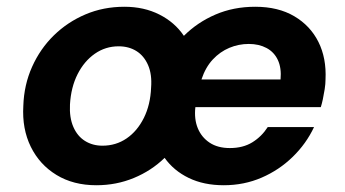

<svg xmlns="http://www.w3.org/2000/svg" viewBox="-20 -536 1022 568"><path d="M265 12Q197 12 147 -18.5Q97 -49 71 -102Q45 -155 49 -223Q51 -285 75 -338.5Q99 -392 139.5 -431.5Q180 -471 233 -493.5Q286 -516 348 -516Q406 -516 451.5 -493Q497 -470 524 -430Q564 -470 617.5 -493Q671 -516 735 -516Q803 -516 850.5 -488Q898 -460 922 -412Q946 -364 943 -301Q943 -288 940.5 -272Q938 -256 935 -242Q932 -228 929 -219H558Q554 -184 565 -157Q576 -130 600 -114Q624 -98 660 -98Q699 -98 726.5 -115Q754 -132 772 -160H909Q886 -111 846 -72Q806 -33 754 -10.5Q702 12 642 12Q583 12 538.5 -9.5Q494 -31 467 -69Q428 -31 376 -9.5Q324 12 265 12ZM283 -105Q323 -105 354.5 -126.5Q386 -148 405.5 -187Q425 -226 427 -277Q430 -316 418 -343.5Q406 -371 383.5 -385Q361 -399 331 -399Q292 -399 260.5 -377Q229 -355 209.5 -316.5Q190 -278 187 -227Q185 -188 197 -160.5Q209 -133 231.5 -119Q254 -105 283 -105ZM576 -301H810Q813 -335 802 -358.5Q791 -382 768.5 -394Q746 -406 716 -406Q686 -406 658.5 -394.5Q631 -383 609.5 -360Q588 -337 576 -301Z"/></svg>

Font: DM Sans
Style: Bold Italic
Weight: 700
Italic angle: -10°
Designer: Colophon Foundry, Jonny Pinhorn
Foundry: Colophon Foundry
Version: Version 4.004;gftools[0.9.30]